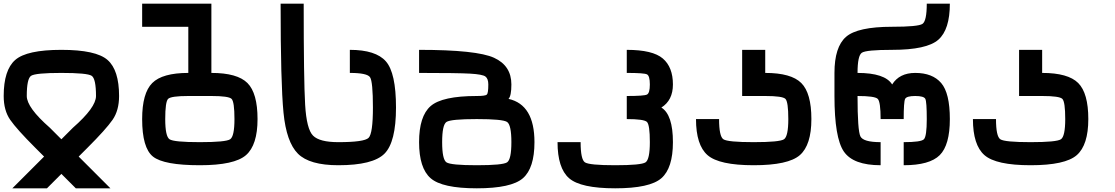

<svg xmlns="http://www.w3.org/2000/svg" viewBox="-20 -895 6040 1040"><path d="M125 -375Q125 -312.5 250 -203.1Q289.1 -164.1 312.5 -140.6Q335.9 -164.1 375 -203.1Q500 -312.5 500 -375Q500 -468.8 476.6 -484.4Q453.1 -500 312.5 -500Q171.9 -500 148.4 -484.4Q125 -468.8 125 -375ZM46.9 125 218.8 -46.9Q203.1 -62.5 171.9 -93.8Q70.3 -195.3 35.2 -246.1Q0 -296.9 0 -375Q0 -515.6 62.5 -570.3Q125 -625 312.5 -625Q500 -625 562.5 -570.3Q625 -515.6 625 -375Q625 -296.9 589.8 -246.1Q554.7 -195.3 453.1 -93.8Q421.9 -62.5 406.2 -46.9L578.1 125H390.6L312.5 46.9L234.4 125Z M875 -250Q875 -156.2 898.4 -140.6Q921.9 -125 1062.5 -125Q1203.1 -125 1226.6 -140.6Q1250 -156.2 1250 -250Q1250 -343.8 1234.4 -359.4Q1218.8 -375 1125 -375H1000Q906.2 -375 890.6 -359.4Q875 -343.8 875 -250ZM1062.5 0Q867.2 0 808.6 -46.9Q750 -93.8 750 -250Q750 -390.6 804.7 -445.3Q859.4 -500 1000 -500V-750H750V-875H1125V-500Q1265.6 -500 1320.3 -445.3Q1375 -390.6 1375 -250Q1375 -109.4 1312.5 -54.7Q1250 0 1062.5 0Z M1500 -875H1625Q1625 -460.9 1632.8 -328.1Q1640.6 -195.3 1675.8 -160.2Q1710.9 -125 1812.5 -125Q1953.1 -125 1976.6 -148.4Q2000 -171.9 2000 -312.5Q2000 -453.1 1984.4 -476.6Q1968.8 -500 1875 -500V-625Q2015.6 -625 2070.3 -562.5Q2125 -500 2125 -312.5Q2125 -125 2062.5 -62.5Q2000 0 1812.5 0Q1656.2 0 1593.8 -62.5Q1531.2 -125 1515.6 -285.2Q1500 -445.3 1500 -875Z M2875 -125Q2875 15.6 2812.5 70.3Q2750 125 2562.5 125Q2375 125 2312.5 70.3Q2250 15.6 2250 -125Q2250 -265.6 2312.5 -320.3Q2375 -375 2562.5 -375Q2609.4 -375 2617.2 -382.8Q2625 -390.6 2625 -437.5Q2625 -468.8 2609.4 -480.5Q2593.8 -492.2 2527.3 -496.1Q2460.9 -500 2250 -500V-625Q2562.5 -625 2656.2 -582Q2750 -539.1 2750 -437.5Q2750 -375 2734.4 -359.4Q2875 -328.1 2875 -125ZM2375 -125Q2375 -31.2 2398.4 -15.6Q2421.9 0 2562.5 0Q2703.1 0 2726.6 -15.6Q2750 -31.2 2750 -125Q2750 -218.8 2726.6 -234.4Q2703.1 -250 2562.5 -250Q2421.9 -250 2398.4 -234.4Q2375 -218.8 2375 -125Z M3625 -125Q3625 15.6 3562.5 70.3Q3500 125 3312.5 125Q3125 125 3062.5 70.3Q3000 15.6 3000 -125H3125Q3125 -31.2 3148.4 -15.6Q3171.9 0 3312.5 0Q3453.1 0 3476.6 -15.6Q3500 -31.2 3500 -125Q3500 -218.8 3484.4 -234.4Q3468.8 -250 3375 -250V-375Q3468.8 -375 3484.4 -382.8Q3500 -390.6 3500 -437.5Q3500 -484.4 3484.4 -492.2Q3468.8 -500 3375 -500V-625Q3515.6 -625 3570.3 -578.1Q3625 -531.2 3625 -437.5Q3625 -351.6 3562.5 -312.5Q3625 -273.4 3625 -125Z M4375 -250Q4375 -109.4 4312.5 -54.7Q4250 0 4062.5 0Q3875 0 3812.5 -54.7Q3750 -109.4 3750 -250H3875Q3875 -156.2 3898.4 -140.6Q3921.9 -125 4062.5 -125Q4203.1 -125 4226.6 -140.6Q4250 -156.2 4250 -250Q4250 -343.8 4234.4 -359.4Q4218.8 -375 4125 -375H4000V-625H4125V-500Q4265.6 -500 4320.3 -445.3Q4375 -390.6 4375 -250Z M4750 -250Q4750 -343.8 4734.4 -359.4Q4718.8 -375 4625 -375Q4625 -187.5 4640.6 -156.2Q4656.2 -125 4750 -125V0Q4601.6 0 4550.8 -74.2Q4500 -148.4 4500 -375V-500Q4500 -640.6 4562.5 -695.3Q4625 -750 4812.5 -750Q4953.1 -750 4976.6 -765.6Q5000 -781.2 5000 -875H5125Q5125 -734.4 5062.5 -679.7Q5000 -625 4812.5 -625Q4671.9 -625 4648.4 -609.4Q4625 -593.8 4625 -500Q4773.4 -500 4812.5 -437.5Q4851.6 -500 4937.5 -500Q5031.2 -500 5078.1 -445.3Q5125 -390.6 5125 -250Q5125 -109.4 5070.3 -54.7Q5015.6 0 4875 0V-125Q4968.8 -125 4984.4 -140.6Q5000 -156.2 5000 -250Q5000 -343.8 4992.2 -359.4Q4984.4 -375 4937.5 -375Q4890.6 -375 4882.8 -359.4Q4875 -343.8 4875 -250Z M5875 -250Q5875 -109.4 5812.5 -54.7Q5750 0 5562.5 0Q5375 0 5312.5 -54.7Q5250 -109.4 5250 -250H5375Q5375 -156.2 5398.4 -140.6Q5421.9 -125 5562.5 -125Q5703.1 -125 5726.6 -140.6Q5750 -156.2 5750 -250Q5750 -343.8 5734.4 -359.4Q5718.8 -375 5625 -375H5500V-625H5625V-500Q5765.6 -500 5820.3 -445.3Q5875 -390.6 5875 -250Z"/></svg>

Font: CraftyPE
Style: Regular
Weight: 400
Designer: Erek Butcher
Foundry: Haunted Coop
Version: Version 0.018;April 4, 2024;FontCreator 15.0.0.2962 64-bit